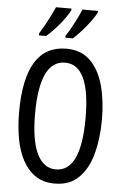

<svg xmlns="http://www.w3.org/2000/svg" viewBox="-62 -1053 674 1041"><g transform="rotate(5 275.0 -532.5)"><path d="M501 -424Q501 -321 478.5 -237.5Q456 -154 406.5 -105Q357 -56 276 -56Q214 -56 171 -85Q128 -114 101 -164.5Q74 -215 62 -282Q50 -349 50 -425Q50 -790 276 -790Q357 -790 406.5 -741Q456 -692 478.5 -609.5Q501 -527 501 -424ZM137 -424Q137 -280 172.5 -206.5Q208 -133 275 -133Q412 -133 412 -424Q412 -714 276 -714Q206 -714 171.5 -640.5Q137 -567 137 -424ZM428 -1000Q417 -978 395.5 -949Q374 -920 349.5 -893Q325 -866 306 -849H265V-860Q280 -882 296 -911Q312 -940 325 -967Q338 -994 344 -1009H428ZM284 -1000Q267 -966 231.5 -923Q196 -880 160 -849H121V-860Q136 -884 151.5 -912Q167 -940 180 -966.5Q193 -993 200 -1009H284Z"/></g></svg>

Font: Noto Sans Malayalam UI ExtraCondensed
Style: Regular
Weight: 400
Width: 2
Designer: Jelle Bosma - Monotype Design Team
Foundry: Monotype Imaging Inc.
Version: Version 2.104; ttfautohint (v1.8.4.7-5d5b)